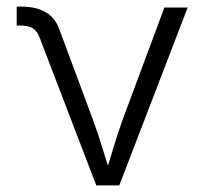

<svg xmlns="http://www.w3.org/2000/svg" viewBox="-20 -564 622 584"><path d="M272.9 0 100.1 -450.7Q92.3 -470.7 78.9 -478.5Q65.4 -486.3 42.5 -486.3H30.8V-543.9H44.4Q89.4 -543.9 118.4 -527.3Q147.5 -510.7 160.6 -474.6L261.7 -202.6Q278.3 -157.7 291.7 -113.3Q305.2 -68.8 319.3 -26.4H297.4Q311.5 -68.8 324.7 -113.5Q337.9 -158.2 354 -202.6L480 -541H550.8L342.8 0Z"/></svg>

Font: Inter 17pt Light
Style: Regular
Weight: 300
Version: Version 4.001;git-66647c0bb